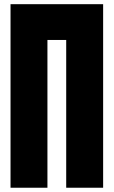

<svg xmlns="http://www.w3.org/2000/svg" viewBox="-20 -879 532 899"><path d="M462.9 -859.4V0H290V-691.9H202.1V0H29.3V-859.4Z"/></svg>

Font: webenart
Style: Regular
Weight: 400
Designer: Vernon Adams
Foundry: Vernon Adams
Version: Version 2.116; ttfautohint (v1.8.3)